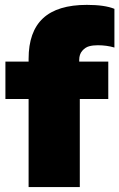

<svg xmlns="http://www.w3.org/2000/svg" viewBox="-20 -760 485 780"><path d="M96.2 0V-357.9H2V-509.8H96.2V-521Q96.2 -631.3 154.8 -685.8Q213.4 -740.2 333 -740.2Q405.3 -740.2 444.8 -724.1V-566.9Q413.1 -576.2 377 -576.2Q357.4 -576.2 342 -572Q326.7 -567.9 314.2 -553.7Q301.8 -539.6 301.8 -516.1V-509.8H419.9V-357.9H304.2V0Z"/></svg>

Font: Mulish ExtraBlack
Style: Regular
Weight: 1000
Designer: Vernon Adams
Foundry: Vernon Adams
Version: Version 3.603; ttfautohint (v1.8.3)